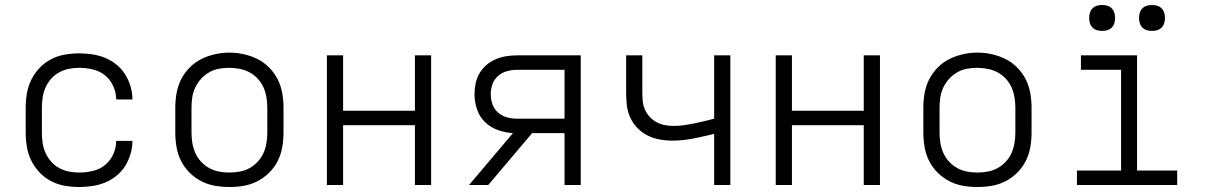

<svg xmlns="http://www.w3.org/2000/svg" viewBox="-20 -742 4840 770"><path d="M298 8Q269 8 240 3Q211 -2 185 -15.5Q159 -29 139 -50Q119 -71 106 -97Q93 -123 88 -152Q83 -181 83 -210V-310Q83 -339 88 -368Q93 -397 106 -423Q119 -449 139 -470Q159 -491 185 -504.5Q211 -518 240 -523Q269 -528 298 -528Q324 -528 350.5 -524Q377 -520 401.5 -510Q426 -500 447 -483Q468 -466 482 -443.5Q496 -421 503.5 -395.5Q511 -370 511 -343Q511 -343 511 -343Q511 -343 511 -343H446Q446 -343 446 -343Q446 -343 446 -343Q446 -370 434.5 -396Q423 -422 401.5 -439.5Q380 -457 352.5 -463.5Q325 -470 298 -470Q277 -470 256.5 -466Q236 -462 217.5 -452Q199 -442 185 -426Q171 -410 162.5 -391Q154 -372 151 -351.5Q148 -331 148 -310V-210Q148 -189 151 -168.5Q154 -148 162.5 -129Q171 -110 185 -94Q199 -78 217.5 -68Q236 -58 256.5 -54Q277 -50 298 -50Q325 -50 352.5 -56.5Q380 -63 401.5 -80.5Q423 -98 434.5 -124Q446 -150 446 -177Q446 -177 446 -177Q446 -177 446 -177H511Q511 -177 511 -177Q511 -177 511 -177Q511 -150 503.5 -124.5Q496 -99 482 -76.5Q468 -54 447 -37Q426 -20 401.5 -10Q377 0 350.5 4Q324 8 298 8Z M900 8Q871 8 842 3Q813 -2 787 -15.5Q761 -29 740 -50Q719 -71 706 -97Q693 -123 688 -152Q683 -181 683 -210V-310Q683 -339 688 -368Q693 -397 706 -423Q719 -449 740 -470.5Q761 -492 787 -505Q813 -518 842 -524.5Q871 -531 900 -531Q929 -531 958 -524.5Q987 -518 1013 -505Q1039 -492 1060 -470.5Q1081 -449 1094 -423Q1107 -397 1112 -368Q1117 -339 1117 -310V-210Q1117 -181 1112 -152Q1107 -123 1094 -97Q1081 -71 1060 -50Q1039 -29 1013 -15.5Q987 -2 958 3Q929 8 900 8ZM900 -50Q921 -50 942 -54Q963 -58 981 -68Q999 -78 1013.5 -93.5Q1028 -109 1036.5 -128Q1045 -147 1048.5 -168Q1052 -189 1052 -210V-310Q1052 -331 1048.5 -352Q1045 -373 1036.5 -392Q1028 -411 1013 -427Q998 -443 979.5 -452.5Q961 -462 940 -466Q919 -470 898 -470Q877 -470 856.5 -466Q836 -462 818 -451.5Q800 -441 786 -425.5Q772 -410 763 -391Q754 -372 751 -351.5Q748 -331 748 -310V-210Q748 -189 751.5 -168Q755 -147 763.5 -128Q772 -109 786.5 -93.5Q801 -78 819 -68Q837 -58 858 -54Q879 -50 900 -50Z M1291 0V-520H1356V-298H1644V-520H1709V0H1644V-240H1356V0Z M1861 0 2037 -208Q2006 -210 1976.5 -220.5Q1947 -231 1925 -252.5Q1903 -274 1893 -303.5Q1883 -333 1883 -364Q1883 -386 1887.5 -407.5Q1892 -429 1903 -448Q1914 -467 1931 -481.5Q1948 -496 1968 -504.5Q1988 -513 2010 -516.5Q2032 -520 2054 -520H2309V0H2244V-208H2114L1938 0ZM2054 -266H2244V-462H2054Q2033 -462 2013 -456.5Q1993 -451 1977.5 -437.5Q1962 -424 1955 -404.5Q1948 -385 1948 -364Q1948 -344 1955 -324Q1962 -304 1977.5 -290.5Q1993 -277 2013 -271.5Q2033 -266 2054 -266Z M2844 0V-205Q2803 -195 2760.5 -186.5Q2718 -178 2675 -178Q2649 -178 2623.5 -183Q2598 -188 2575.5 -199.5Q2553 -211 2535 -230Q2517 -249 2506.5 -273Q2496 -297 2493.5 -322.5Q2491 -348 2491 -374V-520H2556V-374Q2556 -356 2557.5 -338Q2559 -320 2566 -303.5Q2573 -287 2585.5 -273.5Q2598 -260 2614 -251.5Q2630 -243 2647.5 -240Q2665 -237 2683 -237Q2704 -237 2724 -240Q2744 -243 2764 -247Q2784 -251 2804 -256Q2824 -261 2844 -266V-520H2909V0Z M3091 0V-520H3156V-298H3444V-520H3509V0H3444V-240H3156V0Z M3900 8Q3871 8 3842 3Q3813 -2 3787 -15.5Q3761 -29 3740 -50Q3719 -71 3706 -97Q3693 -123 3688 -152Q3683 -181 3683 -210V-310Q3683 -339 3688 -368Q3693 -397 3706 -423Q3719 -449 3740 -470.5Q3761 -492 3787 -505Q3813 -518 3842 -524.5Q3871 -531 3900 -531Q3929 -531 3958 -524.5Q3987 -518 4013 -505Q4039 -492 4060 -470.5Q4081 -449 4094 -423Q4107 -397 4112 -368Q4117 -339 4117 -310V-210Q4117 -181 4112 -152Q4107 -123 4094 -97Q4081 -71 4060 -50Q4039 -29 4013 -15.5Q3987 -2 3958 3Q3929 8 3900 8ZM3900 -50Q3921 -50 3942 -54Q3963 -58 3981 -68Q3999 -78 4013.5 -93.5Q4028 -109 4036.5 -128Q4045 -147 4048.5 -168Q4052 -189 4052 -210V-310Q4052 -331 4048.5 -352Q4045 -373 4036.5 -392Q4028 -411 4013 -427Q3998 -443 3979.5 -452.5Q3961 -462 3940 -466Q3919 -470 3898 -470Q3877 -470 3856.5 -466Q3836 -462 3818 -451.5Q3800 -441 3786 -425.5Q3772 -410 3763 -391Q3754 -372 3751 -351.5Q3748 -331 3748 -310V-210Q3748 -189 3751.5 -168Q3755 -147 3763.5 -128Q3772 -109 3786.5 -93.5Q3801 -78 3819 -68Q3837 -58 3858 -54Q3879 -50 3900 -50Z M4299 0V-58H4476V-462H4315V-520H4540V-58H4701V0ZM4600 -618Q4589 -618 4579 -621Q4569 -624 4561.5 -631.5Q4554 -639 4551 -649Q4548 -659 4548 -670Q4548 -681 4551 -691Q4554 -701 4561.5 -708.5Q4569 -716 4579 -719Q4589 -722 4600 -722Q4611 -722 4621 -719Q4631 -716 4638.5 -708.5Q4646 -701 4649 -691Q4652 -681 4652 -670Q4652 -659 4649 -649Q4646 -639 4638.5 -631.5Q4631 -624 4621 -621Q4611 -618 4600 -618ZM4400 -618Q4389 -618 4379 -621Q4369 -624 4361.5 -631.5Q4354 -639 4351 -649Q4348 -659 4348 -670Q4348 -681 4351 -691Q4354 -701 4361.5 -708.5Q4369 -716 4379 -719Q4389 -722 4400 -722Q4411 -722 4421 -719Q4431 -716 4438.5 -708.5Q4446 -701 4449 -691Q4452 -681 4452 -670Q4452 -659 4449 -649Q4446 -639 4438.5 -631.5Q4431 -624 4421 -621Q4411 -618 4400 -618Z"/></svg>

Font: Iosevka Custom Light Extended
Style: Regular
Weight: 300
Width: 7
Monospace: yes
Designer: Belleve Invis
Foundry: Belleve Invis
Version: Version 11.2.4; ttfautohint (v1.8.4)